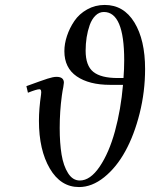

<svg xmlns="http://www.w3.org/2000/svg" viewBox="-20 -758 619 785"><path d="M87.9 -405.8Q151.9 -429.2 174.6 -436.5Q197.3 -443.8 210.9 -443.8Q241.2 -443.8 241.2 -419.9Q241.2 -416.5 238.8 -401.9Q235.8 -388.2 232.9 -367.2Q224.1 -302.7 224.1 -234.9Q224.1 -172.9 231.7 -126.5Q239.3 -80.1 258.3 -50Q277.3 -20 306.2 -20Q349.1 -20 387.5 -76.7Q425.8 -133.3 450 -221.4Q474.1 -309.6 482.9 -411.1H430.2Q344.2 -411.1 293.7 -445.8Q243.2 -480.5 243.2 -548.8Q243.2 -579.1 253.9 -611.3Q264.6 -643.6 284.2 -672.4Q303.7 -701.2 336.4 -719.5Q369.1 -737.8 408.2 -737.8Q485.8 -737.8 529.5 -666.3Q573.2 -594.7 573.2 -476.1Q573.2 -383.3 551 -294.7Q528.8 -206.1 492.4 -139.9Q456.1 -73.7 406 -33.4Q356 6.8 303.2 6.8Q228 6.8 183.6 -69.1Q139.2 -145 139.2 -264.2Q139.2 -313 147.9 -372.1Q150.9 -393.1 141.1 -393.1Q129.9 -393.1 94.2 -378.9ZM330.1 -550.8Q330.1 -489.3 361.6 -464.1Q393.1 -439 460.9 -439H484.9Q487.8 -475.1 487.8 -512.2Q487.8 -709 404.8 -709Q385.3 -709 370.4 -694.3Q355.5 -679.7 346.9 -655.8Q338.4 -631.8 334.2 -605.2Q330.1 -578.6 330.1 -550.8Z"/></svg>

Font: Dehuti Alt
Style: Bold-Italic
Weight: 700
Version: Version 1.2